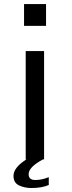

<svg xmlns="http://www.w3.org/2000/svg" viewBox="-20 -820 360 959"><path d="M100.1 -690.9V-799.8H210V-690.9ZM137.2 119.1Q102.5 119.1 75 106Q47.4 92.8 47.4 58.6Q47.4 17.1 111.8 -23.9H108.4V-564.9H200.2V-23.9H194.8Q123 14.6 123 49.8Q123 79.1 156.2 79.1Q189 79.1 223.6 64.9V104Q189 119.1 137.2 119.1Z"/></svg>

Font: FORM UDPGothic
Style: Regular
Weight: 400
Foundry: Pronama LLC
Version: Version 1.05101